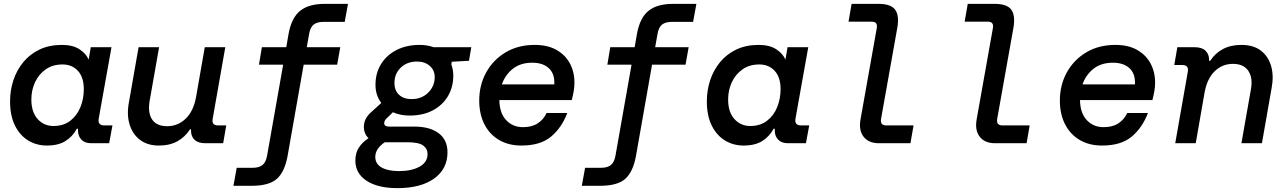

<svg xmlns="http://www.w3.org/2000/svg" viewBox="-20 -740 6640 992"><path d="M222 12Q169 12 126 -14Q83 -40 57.5 -91Q32 -142 32 -216Q32 -273 49 -325Q66 -377 100 -418.5Q134 -460 184 -484Q234 -508 300 -508Q356 -508 390.5 -485.5Q425 -463 438 -432L449 -496H556L490 -127Q484 -92 519 -92H561L544 0H451Q418 0 400.5 -18.5Q383 -37 383 -65V-75H377Q356 -35 318.5 -11.5Q281 12 222 12ZM256 -89Q308 -89 343 -116Q378 -143 395.5 -186.5Q413 -230 413 -279Q413 -341 382.5 -374Q352 -407 303 -407Q252 -407 216 -381.5Q180 -356 161 -315Q142 -274 142 -226Q142 -161 174.5 -125Q207 -89 256 -89Z M800 12Q743 12 704.5 -16.5Q666 -45 650 -95.5Q634 -146 646 -211L696 -496H802L753 -218Q743 -157 766 -122.5Q789 -88 844 -88Q899 -88 939.5 -127Q980 -166 993 -239L1038 -496H1144L1079 -127Q1072 -92 1107 -92H1149L1133 0H1041Q1004 0 985.5 -17.5Q967 -35 967 -64V-72H962Q936 -32 896.5 -10Q857 12 800 12Z M1186 220 1203 127H1284Q1319 127 1336.5 112.5Q1354 98 1360 64L1443 -406H1318L1333 -496H1459L1471 -565Q1486 -648 1530.5 -684Q1575 -720 1657 -720H1778L1761 -627H1653Q1618 -627 1600.5 -613Q1583 -599 1577 -564L1565 -496H1738L1722 -406H1549L1466 65Q1451 148 1410.5 184Q1370 220 1280 220Z M2096 -143Q2048 -143 2010 -160L1977 -128Q1965 -116 1965 -104Q1965 -86 1990 -86H2121Q2200 -86 2246 -52Q2292 -18 2292 47Q2292 133 2223 182.5Q2154 232 2033 232Q1932 232 1874 194Q1816 156 1816 89Q1816 50 1834.5 22Q1853 -6 1884 -26Q1860 -49 1860 -85Q1860 -126 1895 -158L1950 -208Q1920 -248 1920 -302Q1920 -362 1948.5 -408.5Q1977 -455 2028.5 -481.5Q2080 -508 2149 -508Q2188 -508 2220 -496H2415L2403 -426L2314 -421L2312 -407Q2322 -380 2322 -350Q2322 -290 2294.5 -243.5Q2267 -197 2216.5 -170Q2166 -143 2096 -143ZM2106 -228Q2159 -228 2192.5 -261.5Q2226 -295 2226 -342Q2226 -377 2200.5 -399.5Q2175 -422 2135 -422Q2083 -422 2050.5 -390.5Q2018 -359 2018 -312Q2018 -272 2042 -250Q2066 -228 2106 -228ZM1919 71Q1919 107 1952 125.5Q1985 144 2041 144Q2107 144 2148 121Q2189 98 2189 56Q2189 28 2166 11.5Q2143 -5 2087 -5H1968Q1919 28 1919 71Z M2674 12Q2608 12 2559 -16.5Q2510 -45 2483 -97.5Q2456 -150 2456 -221Q2456 -300 2491.5 -365Q2527 -430 2591.5 -469Q2656 -508 2743 -508Q2809 -508 2854.5 -482.5Q2900 -457 2924 -413Q2948 -369 2948 -313Q2948 -291 2944 -268Q2940 -245 2934 -223H2560Q2561 -156 2595 -119.5Q2629 -83 2682 -83Q2728 -83 2758 -102.5Q2788 -122 2804 -156H2911Q2882 -80 2827 -34Q2772 12 2674 12ZM2730 -416Q2669 -416 2629.5 -384.5Q2590 -353 2573 -304H2844V-314Q2844 -363 2813.5 -389.5Q2783 -416 2730 -416Z M2986 220 3003 127H3084Q3119 127 3136.5 112.5Q3154 98 3160 64L3243 -406H3118L3133 -496H3259L3271 -565Q3286 -648 3330.5 -684Q3375 -720 3457 -720H3578L3561 -627H3453Q3418 -627 3400.5 -613Q3383 -599 3377 -564L3365 -496H3538L3522 -406H3349L3266 65Q3251 148 3210.5 184Q3170 220 3080 220Z M3822 12Q3769 12 3726 -14Q3683 -40 3657.5 -91Q3632 -142 3632 -216Q3632 -273 3649 -325Q3666 -377 3700 -418.5Q3734 -460 3784 -484Q3834 -508 3900 -508Q3956 -508 3990.5 -485.5Q4025 -463 4038 -432L4049 -496H4156L4090 -127Q4084 -92 4119 -92H4161L4144 0H4051Q4018 0 4000.5 -18.5Q3983 -37 3983 -65V-75H3977Q3956 -35 3918.5 -11.5Q3881 12 3822 12ZM3856 -89Q3908 -89 3943 -116Q3978 -143 3995.5 -186.5Q4013 -230 4013 -279Q4013 -341 3982.5 -374Q3952 -407 3903 -407Q3852 -407 3816 -381.5Q3780 -356 3761 -315Q3742 -274 3742 -226Q3742 -161 3774.5 -125Q3807 -89 3856 -89Z M4521 0Q4468 0 4442 -33.5Q4416 -67 4426 -123L4510 -595Q4516 -628 4484 -628H4364L4380 -720H4519Q4583 -720 4605 -690Q4627 -660 4616 -596L4532 -125Q4527 -92 4559 -92H4700L4684 0Z M5121 0Q5068 0 5042 -33.5Q5016 -67 5026 -123L5110 -595Q5116 -628 5084 -628H4964L4980 -720H5119Q5183 -720 5205 -690Q5227 -660 5216 -596L5132 -125Q5127 -92 5159 -92H5300L5284 0Z M5674 12Q5608 12 5559 -16.5Q5510 -45 5483 -97.5Q5456 -150 5456 -221Q5456 -300 5491.5 -365Q5527 -430 5591.5 -469Q5656 -508 5743 -508Q5809 -508 5854.5 -482.5Q5900 -457 5924 -413Q5948 -369 5948 -313Q5948 -291 5944 -268Q5940 -245 5934 -223H5560Q5561 -156 5595 -119.5Q5629 -83 5682 -83Q5728 -83 5758 -102.5Q5788 -122 5804 -156H5911Q5882 -80 5827 -34Q5772 12 5674 12ZM5730 -416Q5669 -416 5629.5 -384.5Q5590 -353 5573 -304H5844V-314Q5844 -363 5813.5 -389.5Q5783 -416 5730 -416Z M6052 0 6117 -369Q6123 -404 6089 -404H6047L6063 -496H6153Q6190 -496 6208.5 -478Q6227 -460 6227 -431V-426H6233Q6257 -464 6297.5 -486Q6338 -508 6394 -508Q6456 -508 6494.5 -478.5Q6533 -449 6547.5 -398.5Q6562 -348 6550 -285L6500 0H6394L6443 -278Q6454 -337 6430 -373.5Q6406 -410 6350 -410Q6295 -410 6256 -372Q6217 -334 6204 -264L6158 0Z"/></svg>

Font: DM Mono Medium
Style: Italic
Weight: 500
Italic angle: -10°
Designer: Colophon Foundry
Foundry: Colophon Foundry
Version: Version 1.000; ttfautohint (v1.8.2.53-6de2)